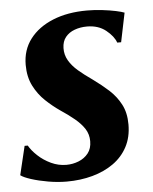

<svg xmlns="http://www.w3.org/2000/svg" viewBox="-46 -589 509 638"><g transform="rotate(-5 208.0 -270.0)"><path d="M371.5 -435H358.5Q351 -456.5 325.8 -476.8Q300.5 -497 263 -497Q240.5 -497 221.5 -490Q202.5 -483 191 -468.8Q179.5 -454.5 179 -432.5Q178.5 -410 189.5 -391Q200.5 -372 220.2 -355Q240 -338 266 -320Q294.5 -299.5 318.5 -277.8Q342.5 -256 357.2 -228Q372 -200 372 -161Q372 -118.5 355 -86.5Q338 -54.5 307.8 -33Q277.5 -11.5 237.5 -0.5Q197.5 10.5 151.5 10.5Q121.5 10.5 89.8 5Q58 -0.5 33.2 -8.5Q8.5 -16.5 -1 -24L22 -120H32.5Q42 -103 60.8 -85.5Q79.5 -68 104 -56.5Q128.5 -45 155 -45Q176.5 -45 196 -52.8Q215.5 -60.5 228 -76.2Q240.5 -92 240.5 -116.5Q240.5 -139.5 228.8 -157.8Q217 -176 196.5 -193Q176 -210 149.5 -227.5Q125.5 -244 102.5 -265.8Q79.5 -287.5 64.2 -317.5Q49 -347.5 49 -387.5Q49 -437.5 76.8 -473.8Q104.5 -510 153.5 -530Q202.5 -550 267.5 -550Q292.5 -550 318 -547Q343.5 -544 363.2 -539.8Q383 -535.5 391.5 -532Z"/></g></svg>

Font: Merriweather 60pt
Style: Bold Italic
Weight: 700
Italic angle: -7.8°
Version: Version 2.101